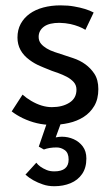

<svg xmlns="http://www.w3.org/2000/svg" viewBox="-20 -442 396 698"><path d="M167 12Q114 12 62.5 -12.5Q40 -23.5 22.5 -37L62 -98Q76 -85.5 93 -75.5Q132 -52.5 168.5 -52.5Q207 -52.5 232.5 -68.8Q258 -85 258 -116Q258 -132.5 247.8 -143.8Q237.5 -155 222.8 -162.8Q208 -170.5 191.5 -176.5Q172 -182.5 140 -196L126 -202Q105.5 -210.5 87.5 -224Q43.5 -256 43.5 -305.5Q43.5 -333.5 55.2 -355.2Q67 -377 87.8 -392Q108.5 -407 137.5 -414.8Q166.5 -422.5 200 -422.5Q228 -422.5 249.5 -418.5Q293.5 -411 320.5 -396.5L290.5 -333.5Q269 -347 236.5 -354.5Q218 -358.5 196 -359Q160 -359 141 -346Q120.5 -331.5 120.5 -308Q120.5 -293 129.5 -282.5Q145.5 -264 178.8 -252.8Q212 -241.5 245 -231Q296.5 -214 323 -174Q337.5 -152 337.5 -118Q337.5 -82 322.8 -57Q308 -32 284 -16.8Q260 -1.5 229.8 5.2Q199.5 12 167 12ZM177.5 235Q154.5 235 136 228.5Q98.5 216 72.5 193L112 149.5Q124 165.5 149.5 176Q161.5 181 177.5 181Q229.5 181 229.5 138Q229.5 114 215.8 104Q202 94 186 94Q159 94 139.5 101.5L121 91L159.5 -21L205.5 -5.5L182.5 57.5Q195 55 205 55Q227.5 55 247.8 64Q268 73 281 90.5Q294 108 294 134Q294 168 278.5 190.5Q263 213 236.5 224Q210 235 177.5 235Z"/></svg>

Font: Lucymar Sans
Style: Regular
Weight: 400
Foundry: The League of Moveable Type (original font) / Main changes by Cristiano Sobral with portions from Mirco Monsees
Version: Version 2.001;August 30, 2020;FontCreator 13.0.0.2681 64-bit